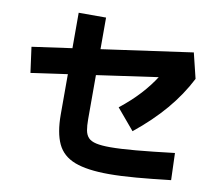

<svg xmlns="http://www.w3.org/2000/svg" viewBox="-88 -893 1175 1036"><g transform="rotate(10 500.0 -374.5)"><path d="M572 40Q453 40 385 14Q317 -12 289 -72Q261 -132 261 -232V-789H411V-232Q411 -196 415.5 -171.5Q420 -147 434 -132Q448 -117 477 -110.5Q506 -104 554 -104Q609 -104 694 -111.5Q779 -119 904 -134L909 14Q805 26 721.5 33Q638 40 572 40ZM658 -210 562 -324Q623 -372 670 -423Q717 -474 752 -530L777 -526L61 -424L42 -564L910 -686L944 -547Q897 -455 826.5 -372Q756 -289 658 -210Z"/></g></svg>

Font: Murecho Thin
Style: Bold
Weight: 700
Version: Version 1.010